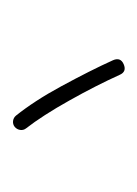

<svg xmlns="http://www.w3.org/2000/svg" viewBox="24 -802 219 308"><g transform="rotate(-90 134.0 -647.5)"><path d="M85 -733.9C79.6 -729.5 78.1 -721.2 82.5 -715.8C96.2 -698.2 111.3 -674.8 127.4 -646C143.6 -617.2 157.2 -590.3 168.5 -565.4C171.9 -557.6 177.7 -555.7 185.5 -559.1C193.4 -562.5 195.3 -568.4 191.9 -576.2C180.7 -601.1 166.5 -628.9 150.4 -658.7C134.3 -688.5 118.2 -712.9 103 -731.9C98.6 -737.3 90.3 -738.3 85 -733.9Z"/></g></svg>

Font: Mikhak ExtraLight
Style: Regular
Weight: 200
Designer: Amin Abedi
Version: Version 3.2